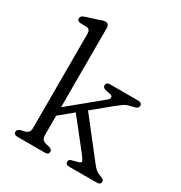

<svg xmlns="http://www.w3.org/2000/svg" viewBox="-172 -854 919 977"><g transform="rotate(30 288.0 -366.0)"><path d="M71.5 0Q48.5 0 48.5 -18Q48.5 -31.5 69 -38L91 -43Q117 -50 117 -77V-632.5Q117 -658.5 96 -660.5L57 -661.5Q39.5 -664 39.5 -678.5Q39.5 -693 60 -700L125.5 -721Q136.5 -724.5 146.5 -728.2Q156.5 -732 164 -732Q187.5 -732 187.5 -707V-241.5L372.5 -393.5Q383.5 -402 383.5 -411.8Q383.5 -421.5 370 -424.5L348 -428.5Q332.5 -432 327.8 -437.2Q323 -442.5 323 -448.5Q323 -467 346 -467H510Q533 -467 533 -448.5Q533 -440.5 526.2 -434.8Q519.5 -429 493.5 -424Q470.5 -419.5 456.8 -410.2Q443 -401 420 -382.5L314.5 -296L482.5 -81Q498 -61 508.5 -52.5Q519 -44 533.5 -39.5Q546 -35 552.5 -30.5Q559 -26 559 -17.5Q559 0 536 0H375Q353 0 353 -18Q353 -25.5 358 -29.5Q363 -33.5 377.5 -37L399.5 -42.5Q421 -48 418.2 -56.8Q415.5 -65.5 398 -88.5L265.5 -256L187.5 -191.5V-77Q187.5 -49 213 -42L235 -37Q254 -31 254 -18Q254 0 232 0Z"/></g></svg>

Font: Fraunces 9pt SuperSoft Light
Style: Regular
Weight: 300
Version: Version 1.000;[b76b70a41]